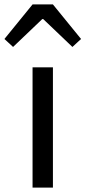

<svg xmlns="http://www.w3.org/2000/svg" viewBox="-55 -847 386 867"><path d="M92 0V-543H184V0ZM-35 -671 92 -827H184L311 -671L272 -635L140 -761H136L4 -635Z"/></svg>

Font: Noto Sans KR
Style: Regular
Weight: 400
Designer: Ryoko NISHIZUKA  (kana, bopomofo & ideographs); Paul D. Hunt (Latin, Greek & Cyrillic); Sandoll Communications , Soo-you
Foundry: Adobe
Version: Version 2.004-H2;hotconv 1.0.118;makeotfexe 2.5.65603